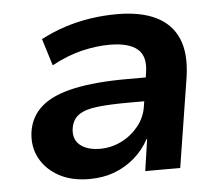

<svg xmlns="http://www.w3.org/2000/svg" viewBox="-43 -559 720 618"><g transform="rotate(-5 317.0 -250.5)"><path d="M222 10Q165 10 124.5 -12Q84 -34 63.5 -71.5Q43 -109 49 -156Q56 -206 92.5 -238Q129 -270 198.5 -285Q268 -300 371 -300H449L438 -224H371Q310 -224 269 -219.5Q228 -215 207 -200Q186 -185 182 -155Q178 -121 201 -102.5Q224 -84 265 -84Q301 -84 333.5 -100Q366 -116 389 -144.5Q412 -173 417 -209L433 -314Q442 -367 414 -391Q386 -415 324 -415Q282 -415 235 -404Q188 -393 136 -365L109 -452Q147 -472 187 -485Q227 -498 269.5 -504.5Q312 -511 356 -511Q432 -511 481.5 -487Q531 -463 552 -414.5Q573 -366 562 -290L516 0H403L418 -102H416Q398 -68 368.5 -42.5Q339 -17 302.5 -3.5Q266 10 222 10Z"/></g></svg>

Font: Nunito Sans 7pt
Style: Bold Italic
Weight: 700
Italic angle: -9°
Version: Version 3.101;gftools[0.9.27]